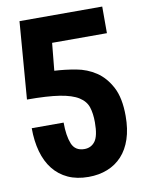

<svg xmlns="http://www.w3.org/2000/svg" viewBox="-80 -744 601 810"><g transform="rotate(-10 220.0 -339.0)"><path d="M414.8 -687.8H60.4L34 -356.6Q121.6 -356.6 173.8 -348.3Q226 -340 254 -322.2Q282 -304.4 290.8 -277.2Q299.6 -250 299.6 -212.2Q299.6 -154 282.7 -131.4Q265.8 -108.8 236.8 -108.8Q197 -108.8 183.2 -143.2Q169.4 -177.6 169.4 -234H32.8Q32.8 -178.8 45.4 -133.6Q58 -88.4 83.4 -56.4Q108.8 -24.4 146.4 -7.2Q184 10 234 10Q278.6 10 315.1 -4.5Q351.6 -19 377.7 -47.3Q403.8 -75.6 417.9 -118Q432 -160.4 432 -216.4Q432 -293.4 407.4 -340Q382.8 -386.6 344.9 -411.8Q307 -437 260.3 -445.4Q213.6 -453.8 168.6 -456.2L180 -573.8H414.8Z"/></g></svg>

Font: Secuela Light
Style: Regular
Weight: 300
Designer: Fernando Haro
Foundry: deFharo
Version: Version 1.708